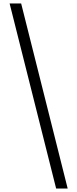

<svg xmlns="http://www.w3.org/2000/svg" viewBox="-20 -819 442 1098"><path d="M367 259H301L35 -799H101Z"/></svg>

Font: Noto Serif Sinhala SemiCondensed Medium
Style: Regular
Weight: 500
Width: 4
Designer: Jelle Bosma - Monotype Design Team
Foundry: Monotype Imaging Inc.
Version: Version 2.007; ttfautohint (v1.8.4.7-5d5b)